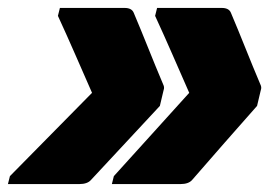

<svg xmlns="http://www.w3.org/2000/svg" viewBox="-55 -542 679 484"><path d="M336 -502 341 -522H504Q522 -522 527 -510Q546 -465 564 -420Q582 -375 601 -330Q603 -326 603.5 -322.5Q604 -319 602 -313Q600 -303 597.5 -294Q595 -285 593 -275Q552 -229 511 -182Q470 -135 429 -88Q420 -78 400 -78H227L232 -98Q277 -148 327.5 -203.5Q378 -259 422 -308Q400 -358 379.5 -405Q359 -452 336 -502ZM91 -502 96 -522H259Q277 -522 282 -510Q301 -465 319 -420Q337 -375 356 -330Q358 -326 358.5 -322.5Q359 -319 357 -313Q355 -303 352.5 -294Q350 -285 348 -275Q305 -229 261.5 -182Q218 -135 174 -88Q165 -78 145 -78H-35L-30 -98Q19 -148 74 -203.5Q129 -259 177 -308Q155 -358 134.5 -405Q114 -452 91 -502Z"/></svg>

Font: Recursive Sn Lnr St XBk
Style: Italic
Weight: 1000
Italic angle: -15°
Version: Version 1.079;hotconv 1.0.112;makeotfexe 2.5.65598; ttfautoh